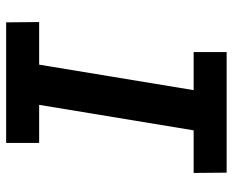

<svg xmlns="http://www.w3.org/2000/svg" viewBox="-88 -688 775 640"><g transform="rotate(90 300.0 -367.5)"><path d="M456 0H54L53 -110H195L280 -625H153V-735H555L556 -625H414L329 -110H456Z"/></g></svg>

Font: Iosevka HT Extrabold Extended
Style: Italic
Weight: 800
Width: 7
Italic angle: -9°
Monospace: yes
Designer: Belleve Invis
Foundry: Belleve Invis
Version: Version 32.3.0; ttfautohint (v1.8.4)